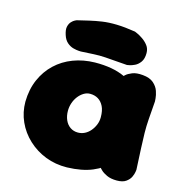

<svg xmlns="http://www.w3.org/2000/svg" viewBox="-103 -788 845 884"><g transform="rotate(15 319.0 -346.0)"><path d="M294 1Q239 2 191.5 -16.5Q144 -35 107.5 -69Q71 -103 51 -147.5Q31 -192 31 -242Q32 -301 52.5 -348Q73 -395 108.5 -428.5Q144 -462 191.5 -480Q239 -498 294 -499Q380 -500 436.5 -473.5Q493 -447 521 -391.5Q549 -336 549 -250Q549 -200 535.5 -155.5Q522 -111 492.5 -76.5Q463 -42 414 -21.5Q365 -1 294 1ZM301 -167Q318 -167 333 -174.5Q348 -182 359.5 -195.5Q371 -209 378 -226Q385 -243 385 -262Q385 -294 375 -314Q365 -334 348.5 -344Q332 -354 310 -354Q294 -354 279.5 -345Q265 -336 254 -321.5Q243 -307 237 -289Q231 -271 231 -252Q231 -228 239.5 -208.5Q248 -189 264 -178Q280 -167 301 -167ZM531 0Q502 0 483 -9Q464 -18 455 -27Q446 -36 446 -36Q439 -109 433 -177.5Q427 -246 427 -318Q427 -390 434 -470Q434 -470 443 -478.5Q452 -487 471.5 -495Q491 -503 522 -500Q556 -497 574 -481Q592 -465 598.5 -445.5Q605 -426 606 -411.5Q607 -397 607 -397Q603 -346 600.5 -311.5Q598 -277 598.5 -245Q599 -213 601 -173Q603 -133 606 -71Q606 -71 604.5 -60.5Q603 -50 596.5 -36Q590 -22 574.5 -11Q559 0 531 0ZM512 -602Q512 -575 501 -559.5Q490 -544 475.5 -537Q461 -530 450 -528Q439 -526 439 -526Q397 -529 373 -531Q349 -533 334 -534Q319 -535 305.5 -535Q292 -535 272.5 -534Q253 -533 218 -531Q218 -531 207.5 -531.5Q197 -532 181.5 -536Q166 -540 152 -552Q138 -564 131 -586Q123 -610 126.5 -625Q130 -640 138.5 -649Q147 -658 154.5 -661.5Q162 -665 162 -665Q191 -672 219 -678.5Q247 -685 277.5 -689.5Q308 -694 346.5 -693Q385 -692 435 -684Q435 -684 446.5 -679Q458 -674 473.5 -663.5Q489 -653 500.5 -638Q512 -623 512 -602Z"/></g></svg>

Font: Sour Gummy Black
Style: Regular
Weight: 900
Designer: Stefie Justprince
Foundry: Eifetstype
Version: Version 1.000